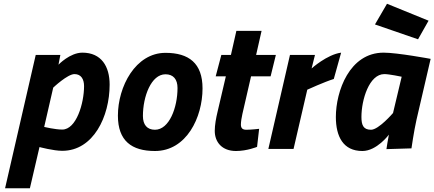

<svg xmlns="http://www.w3.org/2000/svg" viewBox="-20 -792 2310 1021"><path d="M376 -398C412 -398 427 -370 427 -334C427 -243 386 -103 311 -103C273 -103 215 -117 215 -117L263 -326C263 -326 339 -398 376 -398ZM139 209 190 -10C190 -10 264 10 311 10C477 10 563 -173 563 -342C563 -439 519 -512 418 -512C352 -512 291 -448 291 -448L301 -500H170L7 209Z M804 -102C762 -102 740 -129 740 -175C740 -279 784 -397 860 -397C902 -397 924 -370 924 -324C924 -220 880 -102 804 -102ZM860 -511C700 -511 607 -331 607 -177C607 -43 680 11 804 11C972 11 1057 -168 1057 -322C1057 -456 984 -511 860 -511Z M1447 -500H1342L1371 -628H1237L1208 -500H1157L1127 -386H1181L1137 -198C1129 -165 1122 -127 1122 -96C1122 -37 1160 11 1235 11C1294 11 1347 -11 1347 -11L1358 -107C1358 -107 1316 -102 1290 -102C1269 -102 1261 -111 1261 -130C1261 -144 1265 -169 1269 -186L1315 -386H1419Z M1541 0 1614 -315C1614 -315 1706 -357 1755 -372L1794 -512C1719 -502 1637 -428 1637 -428L1655 -500H1522L1407 0Z M1974 -662 2203 -583 2259 -682 2038 -772ZM2024 -398C2050 -398 2116 -384 2116 -384L2070 -191C2070 -191 1994 -102 1953 -102C1912 -102 1902 -127 1902 -170C1902 -261 1943 -398 2024 -398ZM1907 11C1984 11 2048 -76 2048 -76C2044 -59 2035 1 2035 1L2168 -3C2168 -3 2181 -94 2195 -156L2270 -479C2270 -479 2093 -512 2020 -512C1838 -512 1766 -306 1766 -170C1766 -66 1805 11 1907 11Z"/></svg>

Font: RazerF5
Style: Bold Italic
Weight: 700
Foundry: Razer Inc.
Version: Version 2